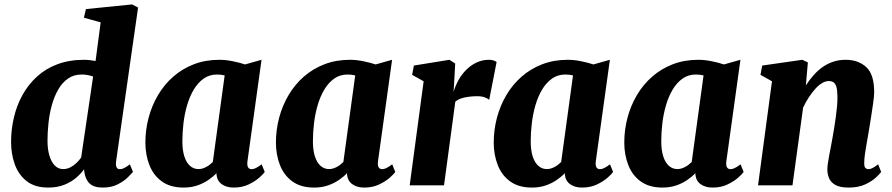

<svg xmlns="http://www.w3.org/2000/svg" viewBox="-20 -837 4026 867"><path d="M504.5 -110.5Q502 -92.5 505.8 -82.8Q509.5 -73 521.5 -73Q528.5 -73 538.8 -77.2Q549 -81.5 566.5 -95L580.5 -60.5Q574.5 -53.5 557.5 -36.5Q540.5 -19.5 512 -4.8Q483.5 10 444.5 10Q403.5 10 384.2 -8.8Q365 -27.5 360.5 -62.5L359.5 -72.5Q346 -53.5 323.8 -34.2Q301.5 -15 270 -2.5Q238.5 10 197.5 10Q137.5 10 100.5 -19Q63.5 -48 46.8 -95Q30 -142 30 -195.5Q30 -252 42.8 -306.5Q55.5 -361 81.5 -408Q107.5 -455 146.8 -491Q186 -527 239.5 -547Q293 -567 360.5 -567Q372 -567 385.2 -565.5Q398.5 -564 411.5 -561.5L434.5 -736L359 -757L368 -796L576.5 -817L603.5 -803ZM400.5 -491.5Q389.5 -495.5 376.5 -498Q363.5 -500.5 349 -500.5Q313 -500.5 286.8 -482Q260.5 -463.5 242.8 -432.5Q225 -401.5 214.2 -362.8Q203.5 -324 199 -282Q194.5 -240 194.5 -201Q194.5 -163.5 203 -134.8Q211.5 -106 227.2 -89.8Q243 -73.5 265 -73.5Q282 -73.5 297 -81Q312 -88.5 325 -100.8Q338 -113 346.5 -126Z M1097.5 -109.5Q1095 -90 1100.2 -81.5Q1105.5 -73 1116.5 -73Q1123.5 -73 1134 -77.5Q1144.5 -82 1161.5 -95L1175.5 -60.5Q1170 -52 1151 -35Q1132 -18 1102.5 -4Q1073 10 1035 10Q1003 10 981.8 -5Q960.5 -20 957.5 -49L958 -55.5Q942.5 -39 920.5 -24Q898.5 -9 870.8 0.5Q843 10 809 10Q749 10 710.8 -17.8Q672.5 -45.5 654.5 -92Q636.5 -138.5 636.5 -193Q636.5 -250.5 651 -305.2Q665.5 -360 693.5 -407.5Q721.5 -455 762.2 -490.8Q803 -526.5 855.5 -546.8Q908 -567 971 -567Q1000 -567 1032.5 -560.2Q1065 -553.5 1086.5 -546L1161 -567ZM994.5 -496.5Q986.5 -498.5 977.8 -499.5Q969 -500.5 960 -500.5Q925.5 -500.5 899.5 -482Q873.5 -463.5 855 -432.5Q836.5 -401.5 825 -362.2Q813.5 -323 808.5 -280.8Q803.5 -238.5 803.5 -198.5Q803.5 -159.5 812.2 -131.5Q821 -103.5 837.5 -88.5Q854 -73.5 876.5 -73.5Q885.5 -73.5 894 -76Q902.5 -78.5 910.8 -82.8Q919 -87 926.5 -92.8Q934 -98.5 941 -105.5Z M1687 -109.5Q1684.5 -90 1689.8 -81.5Q1695 -73 1706 -73Q1713 -73 1723.5 -77.5Q1734 -82 1751 -95L1765 -60.5Q1759.5 -52 1740.5 -35Q1721.5 -18 1692 -4Q1662.5 10 1624.5 10Q1592.5 10 1571.2 -5Q1550 -20 1547 -49L1547.5 -55.5Q1532 -39 1510 -24Q1488 -9 1460.2 0.5Q1432.5 10 1398.5 10Q1338.5 10 1300.2 -17.8Q1262 -45.5 1244 -92Q1226 -138.5 1226 -193Q1226 -250.5 1240.5 -305.2Q1255 -360 1283 -407.5Q1311 -455 1351.8 -490.8Q1392.5 -526.5 1445 -546.8Q1497.5 -567 1560.5 -567Q1589.5 -567 1622 -560.2Q1654.5 -553.5 1676 -546L1750.5 -567ZM1584 -496.5Q1576 -498.5 1567.2 -499.5Q1558.5 -500.5 1549.5 -500.5Q1515 -500.5 1489 -482Q1463 -463.5 1444.5 -432.5Q1426 -401.5 1414.5 -362.2Q1403 -323 1398 -280.8Q1393 -238.5 1393 -198.5Q1393 -159.5 1401.8 -131.5Q1410.5 -103.5 1427 -88.5Q1443.5 -73.5 1466 -73.5Q1475 -73.5 1483.5 -76Q1492 -78.5 1500.2 -82.8Q1508.5 -87 1516 -92.8Q1523.5 -98.5 1530.5 -105.5Z M1830 0 1893 -470 1841 -499 1849 -541 2009.5 -567 2035.5 -550 2030.5 -458.5 2028 -422Q2036.5 -450.5 2051.2 -476.8Q2066 -503 2086.8 -523.2Q2107.5 -543.5 2133 -555.2Q2158.5 -567 2188.5 -567Q2201.5 -567 2210.2 -563.5Q2219 -560 2222.5 -557L2189 -386Q2186 -390 2172 -396.2Q2158 -402.5 2134.5 -402.5Q2119.5 -402.5 2105 -401Q2090.5 -399.5 2077.5 -396.8Q2064.5 -394 2054 -389.2Q2043.5 -384.5 2036 -378L1985 0Z M2670.5 -109.5Q2668 -90 2673.2 -81.5Q2678.5 -73 2689.5 -73Q2696.5 -73 2707 -77.5Q2717.5 -82 2734.5 -95L2748.5 -60.5Q2743 -52 2724 -35Q2705 -18 2675.5 -4Q2646 10 2608 10Q2576 10 2554.8 -5Q2533.5 -20 2530.5 -49L2531 -55.5Q2515.5 -39 2493.5 -24Q2471.5 -9 2443.8 0.5Q2416 10 2382 10Q2322 10 2283.8 -17.8Q2245.5 -45.5 2227.5 -92Q2209.5 -138.5 2209.5 -193Q2209.5 -250.5 2224 -305.2Q2238.5 -360 2266.5 -407.5Q2294.5 -455 2335.2 -490.8Q2376 -526.5 2428.5 -546.8Q2481 -567 2544 -567Q2573 -567 2605.5 -560.2Q2638 -553.5 2659.5 -546L2734 -567ZM2567.5 -496.5Q2559.5 -498.5 2550.8 -499.5Q2542 -500.5 2533 -500.5Q2498.5 -500.5 2472.5 -482Q2446.5 -463.5 2428 -432.5Q2409.5 -401.5 2398 -362.2Q2386.5 -323 2381.5 -280.8Q2376.5 -238.5 2376.5 -198.5Q2376.5 -159.5 2385.2 -131.5Q2394 -103.5 2410.5 -88.5Q2427 -73.5 2449.5 -73.5Q2458.5 -73.5 2467 -76Q2475.5 -78.5 2483.8 -82.8Q2492 -87 2499.5 -92.8Q2507 -98.5 2514 -105.5Z M3260 -109.5Q3257.5 -90 3262.8 -81.5Q3268 -73 3279 -73Q3286 -73 3296.5 -77.5Q3307 -82 3324 -95L3338 -60.5Q3332.5 -52 3313.5 -35Q3294.5 -18 3265 -4Q3235.5 10 3197.5 10Q3165.5 10 3144.2 -5Q3123 -20 3120 -49L3120.5 -55.5Q3105 -39 3083 -24Q3061 -9 3033.2 0.5Q3005.5 10 2971.5 10Q2911.5 10 2873.2 -17.8Q2835 -45.5 2817 -92Q2799 -138.5 2799 -193Q2799 -250.5 2813.5 -305.2Q2828 -360 2856 -407.5Q2884 -455 2924.8 -490.8Q2965.5 -526.5 3018 -546.8Q3070.5 -567 3133.5 -567Q3162.5 -567 3195 -560.2Q3227.5 -553.5 3249 -546L3323.5 -567ZM3157 -496.5Q3149 -498.5 3140.2 -499.5Q3131.5 -500.5 3122.5 -500.5Q3088 -500.5 3062 -482Q3036 -463.5 3017.5 -432.5Q2999 -401.5 2987.5 -362.2Q2976 -323 2971 -280.8Q2966 -238.5 2966 -198.5Q2966 -159.5 2974.8 -131.5Q2983.5 -103.5 3000 -88.5Q3016.5 -73.5 3039 -73.5Q3048 -73.5 3056.5 -76Q3065 -78.5 3073.2 -82.8Q3081.5 -87 3089 -92.8Q3096.5 -98.5 3103.5 -105.5Z M3619 -451.5Q3635.5 -477 3654.5 -498.2Q3673.5 -519.5 3695.8 -535Q3718 -550.5 3743.8 -558.8Q3769.5 -567 3798.5 -567Q3855.5 -567 3891.5 -534.2Q3927.5 -501.5 3927.5 -420Q3927.5 -405 3923.2 -374Q3919 -343 3913.5 -308.5Q3908 -274 3903.5 -247Q3899.5 -222 3894.5 -195Q3889.5 -168 3886 -143.2Q3882.5 -118.5 3882.5 -100.5Q3882.5 -82.5 3888.5 -77.8Q3894.5 -73 3901 -73Q3909.5 -73 3919.2 -77.8Q3929 -82.5 3945.5 -95L3959 -60.5Q3954 -53 3936 -36Q3918 -19 3887.2 -4.5Q3856.5 10 3813 10Q3771 10 3750.5 -2.8Q3730 -15.5 3723 -34.2Q3716 -53 3716 -71.5Q3716 -82.5 3718.2 -98.5Q3720.5 -114.5 3724.2 -134.2Q3728 -154 3732 -175Q3736 -196 3739.5 -216Q3743 -236 3747 -259.8Q3751 -283.5 3754.2 -308.5Q3757.5 -333.5 3759.8 -357.5Q3762 -381.5 3761.5 -403Q3761 -430 3756.8 -444.8Q3752.5 -459.5 3744 -465.2Q3735.5 -471 3722 -471Q3707.5 -471 3691.8 -461.5Q3676 -452 3661 -435.2Q3646 -418.5 3632 -397Q3618 -375.5 3606.5 -351L3558.5 0H3403L3466 -470L3414 -499L3422 -541L3603 -567L3628 -555Z"/></svg>

Font: Merriweather 20pt Black
Style: Italic
Weight: 900
Italic angle: -7.8°
Version: Version 2.101